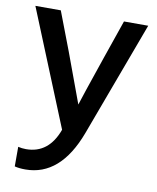

<svg xmlns="http://www.w3.org/2000/svg" viewBox="-79 -569 662 811"><g transform="rotate(10 252.0 -163.0)"><path d="M308 -14Q235 181 85 181Q58 181 39 176V92Q55 96 73 96Q170 96 209 -11L7 -507H116L179 -342L258 -128Q267 -158 330 -342L387 -507H491Z"/></g></svg>

Font: Hind Siliguri Medium
Style: Regular
Weight: 500
Designer: Jyotish Sonowal
Foundry: Indian Type Foundry
Version: Version 1.001;PS 1.0;hotconv 1.0.86;makeotf.lib2.5.63406; tt